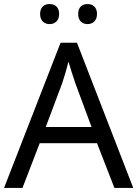

<svg xmlns="http://www.w3.org/2000/svg" viewBox="-20 -928 679 948"><path d="M178 -859C178 -825 199 -809 225 -809C250 -809 272 -825 272 -859C272 -894 250 -908 225 -908C199 -908 178 -894 178 -859ZM366 -859C366 -825 387 -809 412 -809C437 -809 459 -825 459 -859C459 -894 437 -908 412 -908C387 -908 366 -894 366 -859ZM545 0H638L360 -717H279L0 0H91L176 -221H459ZM352 -517 432 -301H206L287 -517C295 -540 308 -583 318 -624C325 -599 346 -533 352 -517Z"/></svg>

Font: Noto Sans Bengali
Style: Regular
Weight: 400
Designer: Jelle Bosma - Monotype Design Team
Foundry: Monotype Imaging Inc.
Version: Version 2.003